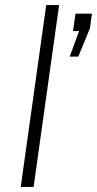

<svg xmlns="http://www.w3.org/2000/svg" viewBox="-20 -740 384 760"><path d="M214 -720 113 0H62L163 -720ZM293 -617H269L279 -686H344L336 -628L290 -516H256Z"/></svg>

Font: Chivo Thin Italic
Style: Regular
Weight: 100
Italic angle: -8.05°
Designer: Hector Gatti
Foundry: Omnibus-Type
Version: Version 1.007